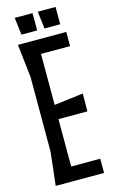

<svg xmlns="http://www.w3.org/2000/svg" viewBox="-150 -1078 681 1135"><g transform="rotate(-15 190.0 -511.0)"><path d="M65 -1022 78 -916H174V-1022ZM206 -1022 219 -916H315V-1022ZM42 -863 65 -660V-203L42 0H338V-87H160V-377H337L338 -486L160 -464V-776H338V-863Z"/></g></svg>

Font: BackOut Medium
Style: Regular
Weight: 500
Designer: Frank Adebiaye
Foundry: Velvetyne Type Foundry
Version: Version 2.000;hotconv 1.0.109;makeotfexe 2.5.65596